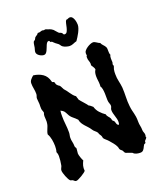

<svg xmlns="http://www.w3.org/2000/svg" viewBox="-164 -1028 967 1136"><g transform="rotate(-20 319.5 -460.0)"><path d="M594.7 -102.1Q594.7 -96.2 589.6 -91.8Q584.5 -87.4 581.5 -83Q579.1 -80.1 579.6 -76.7Q580.1 -73.2 578.6 -69.8Q576.2 -67.4 573 -66.9Q569.8 -66.4 568.4 -64Q565.4 -60.1 563 -54.7Q560.5 -49.3 557.9 -44.2Q555.2 -39.1 551.5 -34.7Q547.9 -30.3 542.5 -27.8Q539.6 -26.4 535.9 -26.1Q532.2 -25.9 528.3 -25.9Q518.1 -25.9 506.1 -29.3Q494.1 -32.7 487.3 -41Q484.4 -42.5 478.3 -44.7Q472.2 -46.9 465.6 -49.1Q459 -51.3 453.1 -53.5Q447.3 -55.7 445.3 -57.1Q442.9 -59.6 440.9 -64.7Q439 -69.8 436.5 -73.2Q433.6 -77.1 429.7 -79.6Q425.8 -82 423.3 -85.9Q420.4 -90.3 419.7 -95.9Q418.9 -101.6 416.5 -106Q410.6 -118.7 400.9 -130.6Q391.1 -142.6 381.3 -153.8Q376 -160.2 366.2 -168.5Q356.4 -176.8 352.5 -183.1Q351.1 -186 351.1 -189.5Q351.1 -192.9 349.6 -195.8Q346.7 -202.6 342.3 -208.3Q337.9 -213.9 336.4 -222.2Q330.6 -231 322 -237.5Q313.5 -244.1 307.6 -253.9Q300.8 -264.6 292.2 -273.7Q283.7 -282.7 275.6 -291.7Q267.6 -300.8 261.2 -311Q254.9 -321.3 252.4 -335Q240.2 -347.7 226.1 -359.1Q211.9 -370.6 204.6 -386.2Q200.7 -393.1 198.2 -398.2Q195.8 -403.3 192.4 -407.2Q189 -411.1 184.3 -414.6Q179.7 -418 171.4 -421.9Q169.9 -413.6 169.7 -405Q169.4 -396.5 169.4 -388.2Q169.4 -361.8 172.4 -336.2Q175.3 -310.5 175.3 -284.2Q175.3 -274.9 173.3 -266.6Q171.4 -258.3 171.4 -250Q171.4 -236.3 174.6 -223.4Q177.7 -210.4 177.7 -196.8Q177.7 -192.9 178.7 -190.4Q179.7 -188 181.2 -186.3Q182.6 -184.6 183.6 -182.9Q184.6 -181.2 184.6 -178.2Q184.6 -170.4 183.1 -163.1Q181.6 -155.8 181.6 -147.9Q181.6 -144 183.3 -137.2Q185.1 -130.4 187.5 -123Q189.9 -115.7 192.6 -109.1Q195.3 -102.5 197.8 -99.1Q193.8 -90.8 190.9 -83.7Q188 -76.7 186.3 -69.6Q184.6 -62.5 184.1 -54.9Q183.6 -47.4 184.6 -38.1Q182.1 -34.2 173.3 -27.6Q164.6 -21 153.8 -14.6Q143.1 -8.3 133.3 -3.7Q123.5 1 119.6 1Q115.2 1 112.8 0.2Q110.4 -0.5 108.9 -2Q107.4 -3.4 105.7 -5.1Q104 -6.8 100.6 -8.8Q97.7 -11.2 92.5 -12Q87.4 -12.7 84.5 -15.1Q80.1 -19 75 -28.6Q69.8 -38.1 65.7 -48.8Q61.5 -59.6 58.6 -69.8Q55.7 -80.1 55.7 -85.9Q55.7 -93.8 59.8 -101.1Q64 -108.4 65.4 -115.2Q67.9 -127.9 69.6 -143.6Q71.3 -159.2 71.3 -172.9Q71.3 -186.5 65.4 -199.2Q68.4 -208 69.3 -217.5Q70.3 -227.1 70.3 -235.8Q70.3 -254.9 66.4 -276.6Q62.5 -298.3 52.7 -314.9Q53.2 -323.2 55.9 -330.8Q58.6 -338.4 61.5 -345.7Q64.5 -353 67.4 -360.6Q70.3 -368.2 71.3 -376Q73.7 -388.2 72.5 -399.9Q71.3 -411.6 71.3 -422.9Q71.3 -429.2 72.3 -433.8Q73.2 -438.5 75.7 -443.8Q74.7 -450.7 72 -457Q69.3 -463.4 68.4 -470.2Q67.4 -477.5 67.9 -485.1Q68.4 -492.7 68.4 -501Q68.4 -510.3 66.9 -518.6Q65.4 -526.9 65.4 -536.1Q65.4 -543.5 68.4 -550Q71.3 -556.6 71.3 -564Q71.3 -581.1 67.9 -598.4Q64.5 -615.7 64.5 -632.8Q64.5 -645 73.5 -655.5Q82.5 -666 91.3 -672.9Q125 -668.9 149.2 -652.3Q173.3 -635.7 181.6 -602.1Q182.1 -598.6 183.6 -597.4Q185.1 -596.2 186.8 -595.9Q188.5 -595.7 190.4 -595.2Q192.4 -594.7 194.3 -592.8Q197.8 -588.9 198 -584.5Q198.2 -580.1 200.7 -576.2Q208.5 -566.9 211.7 -565.2Q214.8 -563.5 217 -562Q219.2 -560.5 222.4 -555.4Q225.6 -550.3 233.4 -534.2Q240.7 -526.9 246.8 -518.3Q252.9 -509.8 259 -501Q265.1 -492.2 272 -484.1Q278.8 -476.1 287.6 -470.2Q288.6 -463.9 291 -458.5Q293.5 -453.1 294.4 -446.8Q296.4 -443.4 303.5 -435.3Q310.5 -427.2 318.1 -418.7Q325.7 -410.2 331.5 -403.1Q337.4 -396 337.4 -395Q337.4 -393.1 339.4 -393.1Q346.2 -390.1 351.3 -385.3Q356.4 -380.4 362.3 -376Q368.7 -354 383.3 -337.9Q397.9 -321.8 416.5 -309.1Q417 -303.7 419.4 -299.6Q421.9 -295.4 425 -291.7Q428.2 -288.1 431.4 -284.2Q434.6 -280.3 436.5 -275.9Q438 -272.9 438 -270Q438 -267.1 439.5 -264.2Q440.9 -260.7 444.1 -258.8Q447.3 -256.8 449.7 -253.9Q451.7 -250.5 452.9 -245.8Q454.1 -241.2 455.8 -236.6Q457.5 -231.9 460.4 -228.8Q463.4 -225.6 468.8 -225.1Q471.7 -232.4 471.7 -242.2Q471.7 -252.4 469.2 -262.2Q466.8 -272 463.6 -282Q460.4 -292 458 -301.8Q455.6 -311.5 455.6 -321.8Q455.6 -328.6 459 -334.5Q462.4 -340.3 462.4 -347.2Q462.4 -354 459.5 -360.6Q456.5 -367.2 455.6 -373Q453.6 -384.3 453.9 -398.2Q454.1 -412.1 453.6 -426.3Q453.1 -440.4 450.9 -453.6Q448.7 -466.8 442.4 -476.1Q443.4 -479 443.4 -481.9Q443.4 -484.9 443.4 -487.8Q443.4 -500.5 441.4 -513.9Q439.5 -527.3 439.5 -541Q439.5 -550.8 441.4 -560.8Q443.4 -570.8 449.7 -580.1Q448.2 -589.8 443.1 -596.7Q438 -603.5 433.6 -611.8Q433.6 -614.3 434.1 -616.5Q434.6 -618.7 434.6 -621.1Q434.6 -626 433.1 -631.3Q431.6 -636.7 429.9 -641.8Q428.2 -647 427 -652.3Q425.8 -657.7 426.3 -663.1V-669.9L429.7 -672.9Q429.7 -677.7 429.2 -681.6Q428.7 -685.5 428.7 -689.9Q428.7 -698.2 435.8 -706.3Q442.9 -714.4 452.6 -720.9Q462.4 -727.5 472.9 -731.7Q483.4 -735.8 490.7 -735.8Q495.6 -735.8 500.5 -733.4Q505.4 -731 510 -728Q514.6 -725.1 519.3 -722.2Q523.9 -719.2 529.3 -717.8Q534.2 -706.5 542.5 -698.5Q550.8 -690.4 555.7 -680.2Q557.6 -675.3 557.9 -669.2Q558.1 -663.1 558.1 -656.5Q558.1 -649.9 558.8 -643.3Q559.6 -636.7 562.5 -630.9Q559.6 -627 558.6 -621.3Q557.6 -615.7 557.6 -609.4Q557.6 -603 558.1 -596.9Q558.6 -590.8 558.6 -585.9Q558.6 -582 557.1 -579.6Q555.7 -577.1 555.7 -573.2Q555.7 -569.8 557.1 -568.1Q558.6 -566.4 558.6 -564Q558.6 -559.6 556.2 -554Q553.7 -548.3 552.7 -543.9Q550.8 -535.6 550.5 -527.6Q550.3 -519.5 550.3 -512.2Q550.3 -488.8 555.2 -467.8Q560.1 -446.8 562.5 -424.8Q563.5 -409.7 563.5 -394.8Q563.5 -379.9 563.2 -365Q563 -350.1 563.2 -335.4Q563.5 -320.8 565.4 -306.2Q567.4 -288.6 570.1 -277.8Q572.8 -267.1 575.2 -257.1Q577.6 -247.1 579.6 -234.9Q581.5 -222.7 581.5 -202.1Q581.5 -188.5 584.5 -175.5Q587.4 -162.6 587.4 -148.9Q587.4 -140.1 591.1 -132.1Q594.7 -124 594.7 -115.2V-111.8L591.3 -106Q594.7 -106 594.7 -102.1ZM441.9 -865.2Q441.9 -854.5 437.7 -842.5Q433.6 -830.6 427.5 -818.6Q421.4 -806.6 414.1 -795.4Q406.7 -784.2 400.9 -775.4Q388.7 -772 377.7 -767.1Q366.7 -762.2 354 -762.2Q349.6 -762.2 344 -763.4Q338.4 -764.6 332.5 -766.4Q326.7 -768.1 321.5 -770.5Q316.4 -772.9 313 -775.4Q307.6 -779.3 304.7 -784.4Q301.8 -789.6 297.9 -793.5Q293.5 -797.9 288.8 -800.5Q284.2 -803.2 279.8 -807.1Q275.9 -809.6 271 -815.2Q266.1 -820.8 263.7 -822.3Q262.2 -823.2 260.7 -822.8Q259.3 -822.3 257.8 -822.3Q255.9 -822.3 254.9 -824Q253.9 -825.7 252.9 -827.6Q252 -829.6 250.7 -831.3Q249.5 -833 246.6 -833Q240.2 -833 236.1 -827.9Q231.9 -822.8 228.5 -815.2Q225.1 -807.6 221.9 -798.6Q218.8 -789.6 214.8 -782Q210.9 -774.4 205.8 -769.3Q200.7 -764.2 192.9 -764.2Q187 -764.2 179.4 -766.8Q171.9 -769.5 165.3 -773.9Q158.7 -778.3 154.3 -784.4Q149.9 -790.5 149.9 -797.4Q149.9 -804.2 152.1 -810.8Q154.3 -817.4 155.8 -824.2Q157.2 -831.5 158.4 -841.6Q159.7 -851.6 162.6 -858.4Q165 -862.3 168.2 -863.8Q171.4 -865.2 173.8 -868.2Q176.3 -871.1 177.5 -875Q178.7 -878.9 181.6 -881.3Q183.6 -883.3 186.8 -885.3Q189.9 -887.2 193.1 -889.4Q196.3 -891.6 198.7 -894Q201.2 -896.5 201.7 -899.4H206.5Q213.4 -898.4 220.2 -901.4Q227.1 -904.3 233.9 -904.3Q236.8 -904.3 238.5 -903.3Q240.2 -902.3 242.7 -902.3Q245.1 -902.3 246.3 -903.3Q247.6 -904.3 251 -904.3Q253.4 -904.3 258.3 -902.3Q263.2 -900.4 265.6 -899.4Q279.8 -895 286.4 -891.4Q293 -887.7 297.1 -883.8Q301.3 -879.9 305.2 -874.5Q309.1 -869.1 317.9 -860.4Q321.8 -856.4 326.9 -855.2Q332 -854 336.9 -850.1Q339.8 -847.7 341.8 -842.5Q343.8 -837.4 349.6 -837.4Q360.4 -837.4 365.5 -847.2Q370.6 -856.9 373.8 -869.9Q377 -882.8 379.6 -895.8Q382.3 -908.7 387.7 -915Q394.5 -915 400.1 -918.2Q405.8 -921.4 412.6 -921.4Q420.9 -921.4 426.5 -914.8Q432.1 -908.2 435.5 -899.2Q439 -890.1 440.4 -880.6Q441.9 -871.1 441.9 -865.2Z"/></g></svg>

Font: Margarine
Style: Regular
Weight: 400
Designer: Astigmatic (AOETI)
Foundry: Astigmatic (AOETI)
Version: Version 1.000